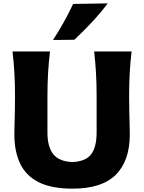

<svg xmlns="http://www.w3.org/2000/svg" viewBox="-20 -1107 857 1142"><path d="M410.6 15.1Q287.1 15.1 210.9 -22.9Q134.8 -61 100.1 -133.3Q65.4 -205.6 65.4 -308.6Q65.4 -330.1 66.4 -366.2Q67.4 -402.3 68.4 -445.8Q69.3 -489.3 69.3 -532.7Q69.3 -610.8 65.7 -672.6Q62 -734.4 54.7 -800.8H277.3Q269.5 -734.4 265.9 -672.6Q262.2 -610.8 262.2 -532.7V-319.3Q262.2 -232.9 297.1 -189.7Q332 -146.5 409.7 -143.1Q489.7 -146.5 522.2 -189.5Q554.7 -232.4 554.7 -319.3V-532.7Q554.7 -610.8 551 -672.6Q547.4 -734.4 540 -800.8H762.7Q754.9 -734.4 751.5 -672.6Q748 -610.8 748 -532.7Q748 -489.3 749 -445.1Q750 -400.9 751 -364.7Q752 -328.6 752 -308.1Q752 -150.9 669.2 -67.9Q586.4 15.1 410.6 15.1ZM295.4 -869.1Q330.1 -922.9 359.9 -976.3Q389.6 -1029.8 415 -1083.5L620.6 -1086.9Q578.6 -1030.8 528.1 -976.6Q477.5 -922.4 422.4 -870.6Z"/></svg>

Font: Pinar DS4-Bold
Style: Regular
Weight: 700
Designer: Amin Abedi
Version: Version 2.000